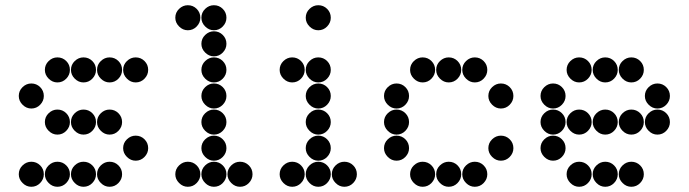

<svg xmlns="http://www.w3.org/2000/svg" viewBox="-20 -718 2640 736"><path d="M152 -450Q152 -431 166.5 -416.5Q181 -402 200 -402Q220 -402 234 -416.5Q248 -431 248 -450Q248 -470 234 -484Q220 -498 200 -498Q181 -498 166.5 -484Q152 -470 152 -450ZM252 -450Q252 -431 266.5 -416.5Q281 -402 300 -402Q320 -402 334 -416.5Q348 -431 348 -450Q348 -470 334 -484Q320 -498 300 -498Q281 -498 266.5 -484Q252 -470 252 -450ZM352 -450Q352 -431 366.5 -416.5Q381 -402 400 -402Q420 -402 434 -416.5Q448 -431 448 -450Q448 -470 434 -484Q420 -498 400 -498Q381 -498 366.5 -484Q352 -470 352 -450ZM452 -450Q452 -431 466.5 -416.5Q481 -402 500 -402Q520 -402 534 -416.5Q548 -431 548 -450Q548 -470 534 -484Q520 -498 500 -498Q481 -498 466.5 -484Q452 -470 452 -450ZM52 -350Q52 -331 66.5 -316.5Q81 -302 100 -302Q120 -302 134 -316.5Q148 -331 148 -350Q148 -370 134 -384Q120 -398 100 -398Q81 -398 66.5 -384Q52 -370 52 -350ZM152 -250Q152 -231 166.5 -216.5Q181 -202 200 -202Q220 -202 234 -216.5Q248 -231 248 -250Q248 -270 234 -284Q220 -298 200 -298Q181 -298 166.5 -284Q152 -270 152 -250ZM252 -250Q252 -231 266.5 -216.5Q281 -202 300 -202Q320 -202 334 -216.5Q348 -231 348 -250Q348 -270 334 -284Q320 -298 300 -298Q281 -298 266.5 -284Q252 -270 252 -250ZM352 -250Q352 -231 366.5 -216.5Q381 -202 400 -202Q420 -202 434 -216.5Q448 -231 448 -250Q448 -270 434 -284Q420 -298 400 -298Q381 -298 366.5 -284Q352 -270 352 -250ZM452 -150Q452 -131 466.5 -116.5Q481 -102 500 -102Q520 -102 534 -116.5Q548 -131 548 -150Q548 -170 534 -184Q520 -198 500 -198Q481 -198 466.5 -184Q452 -170 452 -150ZM52 -50Q52 -31 66.5 -16.5Q81 -2 100 -2Q120 -2 134 -16.5Q148 -31 148 -50Q148 -70 134 -84Q120 -98 100 -98Q81 -98 66.5 -84Q52 -70 52 -50ZM152 -50Q152 -31 166.5 -16.5Q181 -2 200 -2Q220 -2 234 -16.5Q248 -31 248 -50Q248 -70 234 -84Q220 -98 200 -98Q181 -98 166.5 -84Q152 -70 152 -50ZM252 -50Q252 -31 266.5 -16.5Q281 -2 300 -2Q320 -2 334 -16.5Q348 -31 348 -50Q348 -70 334 -84Q320 -98 300 -98Q281 -98 266.5 -84Q252 -70 252 -50ZM352 -50Q352 -31 366.5 -16.5Q381 -2 400 -2Q420 -2 434 -16.5Q448 -31 448 -50Q448 -70 434 -84Q420 -98 400 -98Q381 -98 366.5 -84Q352 -70 352 -50Z M652 -650Q652 -631 666.5 -616.5Q681 -602 700 -602Q720 -602 734 -616.5Q748 -631 748 -650Q748 -670 734 -684Q720 -698 700 -698Q681 -698 666.5 -684Q652 -670 652 -650ZM752 -650Q752 -631 766.5 -616.5Q781 -602 800 -602Q820 -602 834 -616.5Q848 -631 848 -650Q848 -670 834 -684Q820 -698 800 -698Q781 -698 766.5 -684Q752 -670 752 -650ZM752 -550Q752 -531 766.5 -516.5Q781 -502 800 -502Q820 -502 834 -516.5Q848 -531 848 -550Q848 -570 834 -584Q820 -598 800 -598Q781 -598 766.5 -584Q752 -570 752 -550ZM752 -450Q752 -431 766.5 -416.5Q781 -402 800 -402Q820 -402 834 -416.5Q848 -431 848 -450Q848 -470 834 -484Q820 -498 800 -498Q781 -498 766.5 -484Q752 -470 752 -450ZM752 -350Q752 -331 766.5 -316.5Q781 -302 800 -302Q820 -302 834 -316.5Q848 -331 848 -350Q848 -370 834 -384Q820 -398 800 -398Q781 -398 766.5 -384Q752 -370 752 -350ZM752 -250Q752 -231 766.5 -216.5Q781 -202 800 -202Q820 -202 834 -216.5Q848 -231 848 -250Q848 -270 834 -284Q820 -298 800 -298Q781 -298 766.5 -284Q752 -270 752 -250ZM752 -150Q752 -131 766.5 -116.5Q781 -102 800 -102Q820 -102 834 -116.5Q848 -131 848 -150Q848 -170 834 -184Q820 -198 800 -198Q781 -198 766.5 -184Q752 -170 752 -150ZM652 -50Q652 -31 666.5 -16.5Q681 -2 700 -2Q720 -2 734 -16.5Q748 -31 748 -50Q748 -70 734 -84Q720 -98 700 -98Q681 -98 666.5 -84Q652 -70 652 -50ZM752 -50Q752 -31 766.5 -16.5Q781 -2 800 -2Q820 -2 834 -16.5Q848 -31 848 -50Q848 -70 834 -84Q820 -98 800 -98Q781 -98 766.5 -84Q752 -70 752 -50ZM852 -50Q852 -31 866.5 -16.5Q881 -2 900 -2Q920 -2 934 -16.5Q948 -31 948 -50Q948 -70 934 -84Q920 -98 900 -98Q881 -98 866.5 -84Q852 -70 852 -50Z M1052 -450Q1052 -431 1066.5 -416.5Q1081 -402 1100 -402Q1120 -402 1134 -416.5Q1148 -431 1148 -450Q1148 -470 1134 -484Q1120 -498 1100 -498Q1081 -498 1066.5 -484Q1052 -470 1052 -450ZM1152 -450Q1152 -431 1166.5 -416.5Q1181 -402 1200 -402Q1220 -402 1234 -416.5Q1248 -431 1248 -450Q1248 -470 1234 -484Q1220 -498 1200 -498Q1181 -498 1166.5 -484Q1152 -470 1152 -450ZM1152 -350Q1152 -331 1166.5 -316.5Q1181 -302 1200 -302Q1220 -302 1234 -316.5Q1248 -331 1248 -350Q1248 -370 1234 -384Q1220 -398 1200 -398Q1181 -398 1166.5 -384Q1152 -370 1152 -350ZM1152 -250Q1152 -231 1166.5 -216.5Q1181 -202 1200 -202Q1220 -202 1234 -216.5Q1248 -231 1248 -250Q1248 -270 1234 -284Q1220 -298 1200 -298Q1181 -298 1166.5 -284Q1152 -270 1152 -250ZM1152 -150Q1152 -131 1166.5 -116.5Q1181 -102 1200 -102Q1220 -102 1234 -116.5Q1248 -131 1248 -150Q1248 -170 1234 -184Q1220 -198 1200 -198Q1181 -198 1166.5 -184Q1152 -170 1152 -150ZM1052 -50Q1052 -31 1066.5 -16.5Q1081 -2 1100 -2Q1120 -2 1134 -16.5Q1148 -31 1148 -50Q1148 -70 1134 -84Q1120 -98 1100 -98Q1081 -98 1066.5 -84Q1052 -70 1052 -50ZM1152 -50Q1152 -31 1166.5 -16.5Q1181 -2 1200 -2Q1220 -2 1234 -16.5Q1248 -31 1248 -50Q1248 -70 1234 -84Q1220 -98 1200 -98Q1181 -98 1166.5 -84Q1152 -70 1152 -50ZM1252 -50Q1252 -31 1266.5 -16.5Q1281 -2 1300 -2Q1320 -2 1334 -16.5Q1348 -31 1348 -50Q1348 -70 1334 -84Q1320 -98 1300 -98Q1281 -98 1266.5 -84Q1252 -70 1252 -50ZM1152 -650Q1152 -631 1166.5 -616.5Q1181 -602 1200 -602Q1220 -602 1234 -616.5Q1248 -631 1248 -650Q1248 -670 1234 -684Q1220 -698 1200 -698Q1181 -698 1166.5 -684Q1152 -670 1152 -650Z M1552 -450Q1552 -431 1566.5 -416.5Q1581 -402 1600 -402Q1620 -402 1634 -416.5Q1648 -431 1648 -450Q1648 -470 1634 -484Q1620 -498 1600 -498Q1581 -498 1566.5 -484Q1552 -470 1552 -450ZM1652 -450Q1652 -431 1666.5 -416.5Q1681 -402 1700 -402Q1720 -402 1734 -416.5Q1748 -431 1748 -450Q1748 -470 1734 -484Q1720 -498 1700 -498Q1681 -498 1666.5 -484Q1652 -470 1652 -450ZM1752 -450Q1752 -431 1766.5 -416.5Q1781 -402 1800 -402Q1820 -402 1834 -416.5Q1848 -431 1848 -450Q1848 -470 1834 -484Q1820 -498 1800 -498Q1781 -498 1766.5 -484Q1752 -470 1752 -450ZM1452 -350Q1452 -331 1466.5 -316.5Q1481 -302 1500 -302Q1520 -302 1534 -316.5Q1548 -331 1548 -350Q1548 -370 1534 -384Q1520 -398 1500 -398Q1481 -398 1466.5 -384Q1452 -370 1452 -350ZM1852 -350Q1852 -331 1866.5 -316.5Q1881 -302 1900 -302Q1920 -302 1934 -316.5Q1948 -331 1948 -350Q1948 -370 1934 -384Q1920 -398 1900 -398Q1881 -398 1866.5 -384Q1852 -370 1852 -350ZM1452 -250Q1452 -231 1466.5 -216.5Q1481 -202 1500 -202Q1520 -202 1534 -216.5Q1548 -231 1548 -250Q1548 -270 1534 -284Q1520 -298 1500 -298Q1481 -298 1466.5 -284Q1452 -270 1452 -250ZM1452 -150Q1452 -131 1466.5 -116.5Q1481 -102 1500 -102Q1520 -102 1534 -116.5Q1548 -131 1548 -150Q1548 -170 1534 -184Q1520 -198 1500 -198Q1481 -198 1466.5 -184Q1452 -170 1452 -150ZM1852 -150Q1852 -131 1866.5 -116.5Q1881 -102 1900 -102Q1920 -102 1934 -116.5Q1948 -131 1948 -150Q1948 -170 1934 -184Q1920 -198 1900 -198Q1881 -198 1866.5 -184Q1852 -170 1852 -150ZM1552 -50Q1552 -31 1566.5 -16.5Q1581 -2 1600 -2Q1620 -2 1634 -16.5Q1648 -31 1648 -50Q1648 -70 1634 -84Q1620 -98 1600 -98Q1581 -98 1566.5 -84Q1552 -70 1552 -50ZM1652 -50Q1652 -31 1666.5 -16.5Q1681 -2 1700 -2Q1720 -2 1734 -16.5Q1748 -31 1748 -50Q1748 -70 1734 -84Q1720 -98 1700 -98Q1681 -98 1666.5 -84Q1652 -70 1652 -50ZM1752 -50Q1752 -31 1766.5 -16.5Q1781 -2 1800 -2Q1820 -2 1834 -16.5Q1848 -31 1848 -50Q1848 -70 1834 -84Q1820 -98 1800 -98Q1781 -98 1766.5 -84Q1752 -70 1752 -50Z M2152 -450Q2152 -431 2166.5 -416.5Q2181 -402 2200 -402Q2220 -402 2234 -416.5Q2248 -431 2248 -450Q2248 -470 2234 -484Q2220 -498 2200 -498Q2181 -498 2166.5 -484Q2152 -470 2152 -450ZM2252 -450Q2252 -431 2266.5 -416.5Q2281 -402 2300 -402Q2320 -402 2334 -416.5Q2348 -431 2348 -450Q2348 -470 2334 -484Q2320 -498 2300 -498Q2281 -498 2266.5 -484Q2252 -470 2252 -450ZM2352 -450Q2352 -431 2366.5 -416.5Q2381 -402 2400 -402Q2420 -402 2434 -416.5Q2448 -431 2448 -450Q2448 -470 2434 -484Q2420 -498 2400 -498Q2381 -498 2366.5 -484Q2352 -470 2352 -450ZM2052 -350Q2052 -331 2066.5 -316.5Q2081 -302 2100 -302Q2120 -302 2134 -316.5Q2148 -331 2148 -350Q2148 -370 2134 -384Q2120 -398 2100 -398Q2081 -398 2066.5 -384Q2052 -370 2052 -350ZM2452 -350Q2452 -331 2466.5 -316.5Q2481 -302 2500 -302Q2520 -302 2534 -316.5Q2548 -331 2548 -350Q2548 -370 2534 -384Q2520 -398 2500 -398Q2481 -398 2466.5 -384Q2452 -370 2452 -350ZM2052 -250Q2052 -231 2066.5 -216.5Q2081 -202 2100 -202Q2120 -202 2134 -216.5Q2148 -231 2148 -250Q2148 -270 2134 -284Q2120 -298 2100 -298Q2081 -298 2066.5 -284Q2052 -270 2052 -250ZM2152 -250Q2152 -231 2166.5 -216.5Q2181 -202 2200 -202Q2220 -202 2234 -216.5Q2248 -231 2248 -250Q2248 -270 2234 -284Q2220 -298 2200 -298Q2181 -298 2166.5 -284Q2152 -270 2152 -250ZM2252 -250Q2252 -231 2266.5 -216.5Q2281 -202 2300 -202Q2320 -202 2334 -216.5Q2348 -231 2348 -250Q2348 -270 2334 -284Q2320 -298 2300 -298Q2281 -298 2266.5 -284Q2252 -270 2252 -250ZM2352 -250Q2352 -231 2366.5 -216.5Q2381 -202 2400 -202Q2420 -202 2434 -216.5Q2448 -231 2448 -250Q2448 -270 2434 -284Q2420 -298 2400 -298Q2381 -298 2366.5 -284Q2352 -270 2352 -250ZM2452 -250Q2452 -231 2466.5 -216.5Q2481 -202 2500 -202Q2520 -202 2534 -216.5Q2548 -231 2548 -250Q2548 -270 2534 -284Q2520 -298 2500 -298Q2481 -298 2466.5 -284Q2452 -270 2452 -250ZM2052 -150Q2052 -131 2066.5 -116.5Q2081 -102 2100 -102Q2120 -102 2134 -116.5Q2148 -131 2148 -150Q2148 -170 2134 -184Q2120 -198 2100 -198Q2081 -198 2066.5 -184Q2052 -170 2052 -150ZM2152 -50Q2152 -31 2166.5 -16.5Q2181 -2 2200 -2Q2220 -2 2234 -16.5Q2248 -31 2248 -50Q2248 -70 2234 -84Q2220 -98 2200 -98Q2181 -98 2166.5 -84Q2152 -70 2152 -50ZM2252 -50Q2252 -31 2266.5 -16.5Q2281 -2 2300 -2Q2320 -2 2334 -16.5Q2348 -31 2348 -50Q2348 -70 2334 -84Q2320 -98 2300 -98Q2281 -98 2266.5 -84Q2252 -70 2252 -50ZM2352 -50Q2352 -31 2366.5 -16.5Q2381 -2 2400 -2Q2420 -2 2434 -16.5Q2448 -31 2448 -50Q2448 -70 2434 -84Q2420 -98 2400 -98Q2381 -98 2366.5 -84Q2352 -70 2352 -50Z"/></svg>

Font: Matrix Sans Print
Style: Regular
Weight: 400
Designer: Brad Neil
Version: Version 1.100